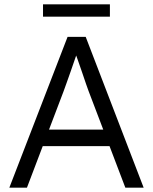

<svg xmlns="http://www.w3.org/2000/svg" viewBox="-20 -871 710 891"><path d="M23.3 0 293.6 -700H377.7L646.7 0H561.7L390.6 -449.7Q387.6 -456.7 379.4 -481.1Q371.2 -505.6 360.4 -536.9Q349.6 -568.2 339.6 -596.7Q329.5 -625.2 323.8 -640L342.8 -640.3Q336.8 -623 327.6 -596.3Q318.5 -569.6 308.3 -540.5Q298.1 -511.3 289.1 -486.3Q280.1 -461.3 274.8 -446.7L105 0ZM136.6 -192.9 165.8 -269.6H496.9L530.1 -192.9ZM179.6 -793.7V-850.9H490V-793.7Z"/></svg>

Font: Lexend Medium
Style: Regular
Weight: 500
Designer: Bonnie Shaver-Troup, Thomas Jockin
Foundry: Lexend
Version: Version 1.005